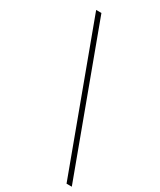

<svg xmlns="http://www.w3.org/2000/svg" viewBox="-218 -800 842 1013"><g transform="rotate(30 203.0 -294.0)"><path d="M374 142H406L83 -730H51Z"/></g></svg>

Font: Arima Koshi Thin
Style: Regular
Weight: 250
Designer: Joana Correia and Natanael Gama
Foundry: NDISCOVER
Version: Version 1.019;PS 001.019;hotconv 1.0.88;makeotf.lib2.5.64775